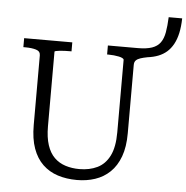

<svg xmlns="http://www.w3.org/2000/svg" viewBox="-59 -946 991 1021"><g transform="rotate(5 436.0 -435.5)"><path d="M135 -254V-626Q135 -648 112 -655Q89 -662 55 -662H44V-710H301V-662H293Q280 -662 265 -661.5Q250 -661 238 -659.5Q226 -658 218.5 -656.5Q211 -655 211 -652V-254Q211 -195 224.5 -154Q238 -113 263 -88.5Q288 -64 322.5 -53Q357 -42 397 -42Q451 -42 492.5 -62Q534 -82 557.5 -128.5Q581 -175 581 -254V-641Q581 -646 573.5 -650Q566 -654 554 -656.5Q542 -659 527.5 -660.5Q513 -662 499 -662H491V-710H650Q697 -710 726 -720Q755 -730 770.5 -751.5Q786 -773 792 -807Q798 -841 800 -888H872Q871 -843 863.5 -809Q856 -775 842 -749.5Q828 -724 808.5 -707Q789 -690 763.5 -680Q738 -670 706 -666Q685 -662 669.5 -657Q654 -652 645.5 -643.5Q637 -635 637 -619V-254Q637 -181 618 -129.5Q599 -78 565 -45.5Q531 -13 486 2Q441 17 389 17Q333 17 286.5 2Q240 -13 206 -45.5Q172 -78 153.5 -129.5Q135 -181 135 -254Z"/></g></svg>

Font: Roboto Serif SemiCondensed Light
Style: Regular
Weight: 300
Width: 4
Designer: Greg Gazdowicz
Foundry: Commercial Type
Version: Version 1.007